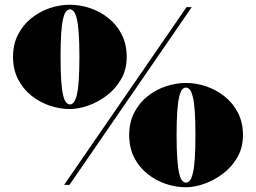

<svg xmlns="http://www.w3.org/2000/svg" viewBox="-20 -780 1079 810"><path d="M250.5 0 767 -750H789L273 0ZM275 -320Q232.5 -320 190 -334.2Q147.5 -348.5 112.5 -376.5Q77.5 -404.5 56.2 -445.5Q35 -486.5 35 -540Q35 -593.5 56.2 -634.5Q77.5 -675.5 112.5 -703.5Q147.5 -731.5 190 -745.8Q232.5 -760 275 -760Q317.5 -760 360 -745.8Q402.5 -731.5 437.5 -703.5Q472.5 -675.5 493.5 -634.5Q514.5 -593.5 514.5 -540Q514.5 -486.5 490.8 -445.5Q467 -404.5 429.8 -376.5Q392.5 -348.5 351.2 -334.2Q310 -320 275 -320ZM275 -339.5Q284 -339.5 291.2 -348.2Q298.5 -357 304 -379Q309.5 -401 312.2 -440.2Q315 -479.5 315 -540Q315 -601 312.2 -640Q309.5 -679 304 -701Q298.5 -723 291.2 -731.8Q284 -740.5 275 -740.5Q266 -740.5 258.8 -731.8Q251.5 -723 246.2 -701Q241 -679 238.2 -640Q235.5 -601 235.5 -540Q235.5 -479.5 238.2 -440.2Q241 -401 246.2 -379Q251.5 -357 258.8 -348.2Q266 -339.5 275 -339.5ZM764.5 10Q722 10 679.5 -4.2Q637 -18.5 602 -46.5Q567 -74.5 546 -115.5Q525 -156.5 525 -210Q525 -263.5 546 -304.5Q567 -345.5 602 -373.5Q637 -401.5 679.5 -415.8Q722 -430 764.5 -430Q807 -430 849.5 -415.8Q892 -401.5 927.2 -373.5Q962.5 -345.5 983.8 -304.5Q1005 -263.5 1005 -210Q1005 -156.5 981 -115.5Q957 -74.5 919.5 -46.5Q882 -18.5 840.8 -4.2Q799.5 10 764.5 10ZM764.5 -9.5Q773.5 -9.5 780.8 -18.2Q788 -27 793.5 -49Q799 -71 801.8 -110.2Q804.5 -149.5 804.5 -210Q804.5 -271 801.8 -310Q799 -349 793.5 -371Q788 -393 780.8 -401.8Q773.5 -410.5 764.5 -410.5Q755.5 -410.5 748.2 -401.8Q741 -393 735.8 -371Q730.5 -349 727.8 -310Q725 -271 725 -210Q725 -149.5 727.8 -110.2Q730.5 -71 735.8 -49Q741 -27 748.2 -18.2Q755.5 -9.5 764.5 -9.5Z"/></svg>

Font: Bodoni Moda Black
Style: Regular
Weight: 900
Version: Version 2.005